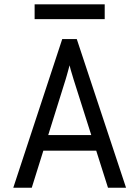

<svg xmlns="http://www.w3.org/2000/svg" viewBox="-20 -884 656 904"><path d="M42.5 0 273 -700H341.5L573.5 0H488.5L326.5 -510Q325 -515.5 321 -528.5Q317 -541.5 313 -555Q309 -568.5 307.5 -576.5Q305.5 -568.5 301.8 -555Q298 -541.5 294.5 -528.8Q291 -516 289 -510L129.5 0ZM159 -174.5 183 -248H432.5L456.5 -174.5ZM143 -794V-863.5H473V-794Z"/></svg>

Font: Overpass Mono Light
Style: Regular
Weight: 400
Monospace: yes
Version: Version 4.000